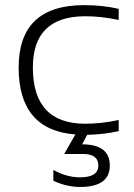

<svg xmlns="http://www.w3.org/2000/svg" viewBox="-20 -533 531 759"><path d="M277.8 -1.5Q53.7 -18.6 53.7 -266.1Q53.7 -512.7 312.5 -512.7Q385.7 -512.7 449.2 -498V-454.1Q380.9 -468.8 317.4 -468.8Q109.9 -468.8 109.9 -266.1Q109.9 -43.9 317.4 -43.9Q380.9 -43.9 449.2 -58.6V-14.6Q391.1 -1.5 324.7 0L304.7 37.6Q414.1 37.6 414.1 121.6Q414.1 206.1 296.4 206.1Q243.7 206.1 190.9 181.6V138.7Q243.7 168 296.4 168Q368.7 168 368.7 121.6Q368.7 75.7 308.6 75.7H233.9Z"/></svg>

Font: Sansation Light
Style: Light
Weight: 300
Designer: Bernd Montag
Version: Version 1.301